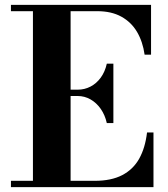

<svg xmlns="http://www.w3.org/2000/svg" viewBox="-20 -770 690 790"><path d="M25 0V-26H115.5V-724H25V-750H601.5V-545H575Q567.5 -598.5 543.8 -638.8Q520 -679 479.2 -701.5Q438.5 -724 380 -724H270.5V-26H370Q438 -26 483 -49.5Q528 -73 552.8 -117.2Q577.5 -161.5 585 -225H611.5V0ZM419.5 -263.5Q412 -297 394.5 -322Q377 -347 352.5 -361Q328 -375 299.5 -375H252V-401H299.5Q328 -401 352.5 -413.8Q377 -426.5 394.5 -450.5Q412 -474.5 419.5 -508H446.5V-263.5Z"/></svg>

Font: Bodoni Moda 9pt
Style: Bold
Weight: 700
Designer: Owen Earl
Foundry: indestructible type
Version: Version 2.005